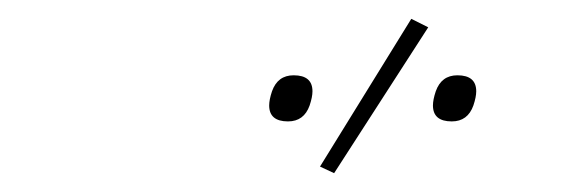

<svg xmlns="http://www.w3.org/2000/svg" viewBox="-20 -771 616 204"><path d="M435 -742 335 -587 320 -594 417 -751ZM286 -642Q266 -642 266 -659Q266 -665 269 -674Q275 -691 292 -691Q312 -691 312 -674Q312 -668 309 -659Q303 -642 286 -642ZM460 -642Q440 -642 440 -659Q440 -665 443 -674Q449 -691 466 -691Q486 -691 486 -674Q486 -668 483 -659Q477 -642 460 -642Z"/></svg>

Font: IBM Plex Sans Thin
Style: Italic
Weight: 100
Italic angle: -11.31°
Designer: Mike Abbink, Paul van der Laan, Pieter van Rosmalen
Foundry: Bold Monday
Version: Version 3.0